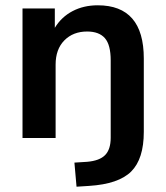

<svg xmlns="http://www.w3.org/2000/svg" viewBox="-20 -521 625 725"><path d="M523 -300V-23Q523 79 475.5 126.5Q428 174 316 181L269 184L261 93L309 90Q356 86 377 64.5Q398 43 398 -1V-293Q398 -352 376 -377Q354 -402 309 -402Q256 -402 223 -368.5Q190 -335 190 -277V0H65V-489H187V-416Q212 -457 254 -479Q296 -501 349 -501Q523 -501 523 -300Z"/></svg>

Font: wassup Sans
Style: Bold
Weight: 700
Version: Version 2.001